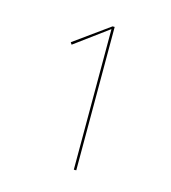

<svg xmlns="http://www.w3.org/2000/svg" viewBox="-72 -788 472 529"><g transform="rotate(15 164.0 -523.5)"><path d="M192 -319H185V-720L90 -650L86 -656L186 -728H192Z"/></g></svg>

Font: Fira Sans Compressed Eight
Style: Regular
Weight: 100
Width: 1
Designer: bBox Type GmbH & Carrois Corporate GbR & Edenspiekermann AG
Foundry: bBox Type GmbH & Carrois Corporate GbR & Edenspiekermann AG
Version: Version 4.301